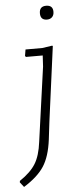

<svg xmlns="http://www.w3.org/2000/svg" viewBox="-90 -676 377 901"><g transform="rotate(-5 99.0 -226.0)"><path d="M195 -614Q195 -598 186 -589Q177 -580 162 -580Q131 -580 131 -612Q131 -645 163 -645Q195 -645 195 -614ZM175 -456 178 -454 131 -101 121 -18Q111 61 81.5 106.5Q52 152 -14 193L-32 170L-31 163Q21 128 44 90.5Q67 53 75 -11L124 -362L127 -414H48L44 -419L49 -449H128Z"/></g></svg>

Font: Alegreya Sans Light
Style: Italic
Weight: 300
Italic angle: -7°
Designer: Juan Pablo del Peral
Foundry: Huerta Tipografica
Version: Version 2.007